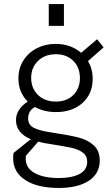

<svg xmlns="http://www.w3.org/2000/svg" viewBox="-20 -717 547 949"><path d="M45 65Q45 48 47 39L132 -29Q59 -60 59 -123Q59 -177 117 -215Q71 -261 71 -330Q71 -379 95.5 -418Q120 -457 162 -478.5Q204 -500 255 -500Q329 -500 381 -456L460 -523L492 -483L415 -415Q438 -377 438 -327Q438 -253 387.5 -208Q337 -163 257 -163Q198 -163 153 -188Q119 -170 119 -132Q119 -99 148.5 -84.5Q178 -70 242 -61Q322 -49 367.5 -37.5Q413 -26 443 1Q473 28 473 76Q473 141 419 176.5Q365 212 271 212Q165 212 105 173Q45 134 45 65ZM375 -331Q375 -384 342 -416.5Q309 -449 256 -449Q202 -449 168 -416Q134 -383 134 -332Q134 -281 167.5 -248Q201 -215 256 -215Q310 -215 342.5 -247.5Q375 -280 375 -331ZM271 163Q335 163 373 143Q411 123 411 83Q411 53 389 37Q367 21 335.5 14Q304 7 235 -4Q197 -9 169 -17L108 53Q107 58 107 67Q107 114 151.5 138.5Q196 163 271 163ZM221 -697H296V-589H221Z"/></svg>

Font: Hanken Grotesk Light
Style: Regular
Weight: 300
Designer: Alfredo Marco Pradil
Foundry: Hanken Design Co.
Version: Version 3.014